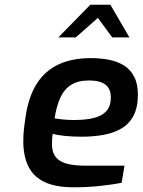

<svg xmlns="http://www.w3.org/2000/svg" viewBox="-20 -790 606 816"><path d="M293 6Q216 6 169 -16.5Q122 -39 100.5 -83Q79 -127 79 -190Q79 -218 82 -244.5Q85 -271 89 -296Q102 -381 137 -435.5Q172 -490 229.5 -516.5Q287 -543 366 -543Q407 -543 443 -536Q479 -529 506.5 -512Q534 -495 550 -464.5Q566 -434 566 -388Q566 -333 547 -297.5Q528 -262 494.5 -243Q461 -224 418 -216.5Q375 -209 328 -209Q288 -209 255 -212.5Q222 -216 204 -221Q202 -210 201.5 -198.5Q201 -187 201 -176Q201 -129 233.5 -107.5Q266 -86 341 -86H509L497 -13Q461 -6 407 0Q353 6 293 6ZM294 -280Q346 -280 380.5 -289Q415 -298 433 -319Q451 -340 451 -375Q451 -413 428 -430.5Q405 -448 358 -448Q312 -448 282.5 -429.5Q253 -411 236.5 -375Q220 -339 212 -287Q229 -284 250.5 -282Q272 -280 294 -280ZM228 -631 364 -770H449L530 -631H457L396 -714L302 -631Z"/></svg>

Font: Exo Thin SemiBold
Style: Italic
Weight: 600
Italic angle: -9°
Version: Version 2.000